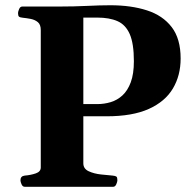

<svg xmlns="http://www.w3.org/2000/svg" viewBox="-20 -718 741 738"><path d="M75.2 0Q66.9 0 62.7 -9.8Q58.6 -19.5 58.6 -24.9Q58.6 -41 74.7 -43Q98.1 -44.9 117.4 -51.5Q136.7 -58.1 136.7 -74.2V-602.5Q136.7 -623.5 125.5 -632.8Q114.3 -642.1 98.1 -645.3Q82 -648.4 66.9 -649.9Q56.6 -650.9 53 -654.1Q49.3 -657.2 49.3 -668Q49.3 -673.3 53.5 -683.1Q57.6 -692.9 65.9 -692.9H210Q263.7 -692.9 314 -695.3Q364.3 -697.8 404.3 -697.8Q483.9 -697.8 544.7 -678.2Q605.5 -658.7 639.9 -613.9Q674.3 -569.1 674.3 -493.2Q674.3 -427.7 644.5 -377.7Q614.7 -327.6 552 -299.3Q489.3 -271 389.6 -271H300.3V-90.3Q300.3 -69.3 320.8 -59.8Q341.3 -50.3 368.2 -47.4Q395 -44.4 413.6 -43Q423.8 -42 427.5 -39.1Q431.2 -36.1 431.2 -24.9Q431.2 -19.5 427 -9.8Q422.9 0 414.6 0ZM300.3 -317.9H354Q380.4 -317.9 405.5 -325.4Q430.7 -333 450.7 -351.3Q470.7 -369.6 482.7 -401.9Q494.6 -434.1 494.6 -482.9Q494.6 -550.3 478.8 -586.7Q462.9 -623 431.6 -636.7Q400.4 -650.4 354 -650.4H300.3Z"/></svg>

Font: Gelasio
Style: Regular
Weight: 400
Designer: Eben Sorkin
Foundry: Eben Sorkin
Version: Version 1.008